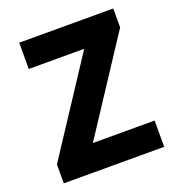

<svg xmlns="http://www.w3.org/2000/svg" viewBox="-121 -750 783 849"><g transform="rotate(-20 270.5 -326.0)"><path d="M35.5 0V-88.9L323.7 -528.2H62.9V-651.8H505.4V-562.9L217.2 -123.6H507.8V0Z"/></g></svg>

Font: Source Sans 3 Variable
Style: Regular
Weight: 200
Designer: Paul D. Hunt
Foundry: Adobe Systems Incorporated
Version: Version 3.026